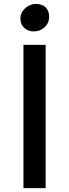

<svg xmlns="http://www.w3.org/2000/svg" viewBox="-20 -976 358 996"><path d="M101.6 0V-743.2H216.8V0ZM155.3 -813Q126 -813 106 -831.1Q85.9 -849.1 85.9 -879.4Q85.9 -910.6 110.4 -933.1Q134.8 -955.6 165.5 -955.6Q199.7 -955.6 217.3 -937.3Q234.9 -918.9 234.9 -889.2Q234.9 -856 211.2 -834.5Q187.5 -813 155.3 -813Z"/></svg>

Font: HaufeMerriweatherSans
Style: Regular
Weight: 400
Designer: Eben Sorkin ( eben@eyebytes.com )
Foundry: Eben Sorkin
Version: Version 1.56